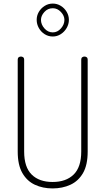

<svg xmlns="http://www.w3.org/2000/svg" viewBox="-20 -1047 589 1073"><path d="M274 6Q219 6 175 -14.5Q131 -35 105 -80Q79 -125 79 -200V-714Q79 -723 84.5 -727Q90 -731 97 -731Q104 -731 109.5 -727Q115 -723 115 -714V-200Q115 -113 157 -71.5Q199 -30 274 -30Q349 -30 391.5 -71.5Q434 -113 434 -200V-714Q434 -723 439.5 -727Q445 -731 452 -731Q459 -731 464.5 -727Q470 -723 470 -714V-200Q470 -125 444 -80Q418 -35 373.5 -14.5Q329 6 274 6ZM275 -843Q250 -843 229.5 -856Q209 -869 197 -890.5Q185 -912 185 -936Q185 -960 197 -980.5Q209 -1001 229.5 -1014Q250 -1027 275 -1027Q299 -1027 319.5 -1014.5Q340 -1002 352.5 -981Q365 -960 365 -936Q365 -912 352.5 -890.5Q340 -869 319.5 -856Q299 -843 275 -843ZM275 -866Q301 -866 320.5 -888Q340 -910 340 -936Q340 -959 320.5 -980Q301 -1001 275 -1001Q247 -1001 228 -980Q209 -959 209 -936Q209 -910 228.5 -888Q248 -866 275 -866Z"/></svg>

Font: Dosis ExtraLight ExtraLight
Style: Regular
Weight: 250
Version: Version 3.001; ttfautohint (v1.8.2)